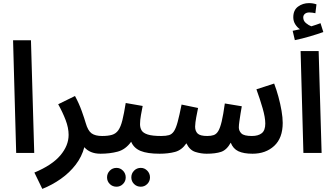

<svg xmlns="http://www.w3.org/2000/svg" viewBox="-20 -983 2145 1234"><path d="M84 0 64 -724H179L200 0Z M252 231 201 126Q314 79 367.5 16Q421 -47 421 -116Q421 -161 402 -211Q383 -261 354 -313L462 -366Q488 -318 505.5 -269Q523 -220 531 -192Q545 -143 568.5 -126Q592 -109 636 -109Q665 -109 679 -93.5Q693 -78 693 -54Q693 -29 675.5 -12Q658 5 626 5Q591 5 565 -6Q539 -17 522 -37Q506 24 466.5 75.5Q427 127 371 166.5Q315 206 252 231Z M626 5 636 -109Q675 -109 700 -116.5Q725 -124 740.5 -146Q756 -168 766.5 -210Q777 -252 788 -321L897 -302Q892 -277 886 -244Q880 -211 880 -185Q880 -162 890 -145Q900 -128 929.5 -118.5Q959 -109 1016 -109Q1046 -109 1059.5 -93.5Q1073 -78 1073 -54Q1073 -29 1056 -12Q1039 5 1006 5Q927 5 883.5 -13Q840 -31 823 -72Q787 -22 736.5 -8.5Q686 5 626 5ZM885 217Q859 217 841.5 199.5Q824 182 824 157Q824 132 841.5 114Q859 96 885 96Q909 96 926.5 114Q944 132 944 157Q944 182 926.5 199.5Q909 217 885 217ZM729 217Q703 217 685.5 199.5Q668 182 668 157Q668 132 685.5 114Q703 96 729 96Q753 96 770.5 114Q788 132 788 157Q788 182 770.5 199.5Q753 217 729 217Z M1006 5 1016 -109Q1047 -109 1066 -114.5Q1085 -120 1098 -139.5Q1111 -159 1122 -200Q1133 -241 1147 -311L1253 -289Q1247 -260 1241 -228Q1235 -196 1234 -169Q1234 -141 1250 -125Q1266 -109 1312 -109Q1337 -109 1354 -115Q1371 -121 1383 -141Q1395 -161 1405 -203Q1415 -245 1425 -318L1534 -300Q1530 -279 1526 -253Q1522 -227 1518.5 -203Q1515 -179 1515 -164Q1515 -142 1531.5 -125.5Q1548 -109 1599 -109Q1640 -109 1662.5 -127Q1685 -145 1685 -189Q1685 -228 1668 -287Q1651 -346 1628 -409L1742 -446Q1757 -407 1769.5 -361Q1782 -315 1789.5 -271Q1797 -227 1797 -193Q1797 -96 1742.5 -45.5Q1688 5 1603 5Q1546 5 1512 -11Q1478 -27 1463 -66Q1437 -19 1401 -7Q1365 5 1308 5Q1272 5 1235.5 -6.5Q1199 -18 1178 -62Q1148 -18 1104.5 -6.5Q1061 5 1006 5Z M1875 -725 1861 -785Q1890 -791 1908 -795Q1890 -807 1877.5 -827Q1865 -847 1865 -872Q1865 -918 1895.5 -940.5Q1926 -963 1966 -963Q1992 -963 2014 -955L2007 -898Q1997 -900 1988 -901.5Q1979 -903 1968 -903Q1950 -903 1939.5 -894Q1929 -885 1929 -871Q1929 -849 1946.5 -834.5Q1964 -820 1981 -814Q2014 -824 2040 -834L2058 -777Q2022 -764 1971 -749Q1920 -734 1875 -725ZM1930 0 1912 -655H2028L2047 0Z"/></svg>

Font: Noto Sans Arabic UI SmCn SmBd
Style: Regular
Weight: 600
Width: 4
Designer: Monotype Design Team, Nadine Chahine and Nizar Qandah
Foundry: Monotype Imaging Inc.
Version: Version 2.010; ttfautohint (v1.8.4.7-5d5b)